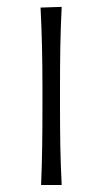

<svg xmlns="http://www.w3.org/2000/svg" viewBox="-20 -530 292 550"><path d="M97.7 0Q100.1 -57.1 100.8 -110.1Q101.6 -163.1 101.6 -226.1V-277.3Q101.6 -342.3 100.3 -396.7Q99.1 -451.2 96.2 -508.3L156.7 -510.3Q153.8 -452.6 152.8 -397.7Q151.9 -342.8 151.9 -277.3V-226.1Q151.9 -163.1 152.8 -110.1Q153.8 -57.1 156.7 0Z"/></svg>

Font: Pinar-DS3-FD Light
Style: Regular
Weight: 300
Designer: Amin Abedi
Version: Version 3.000